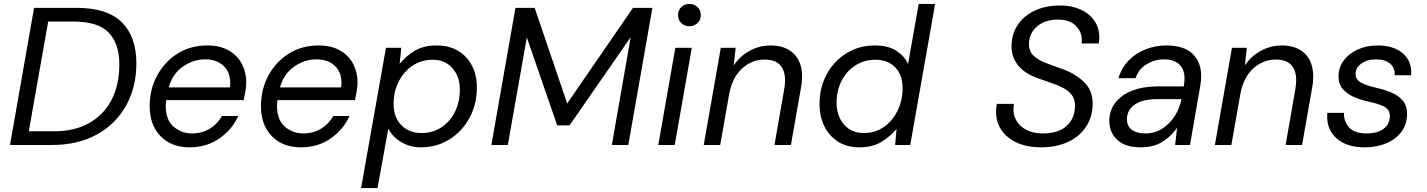

<svg xmlns="http://www.w3.org/2000/svg" viewBox="-20 -740 7282 980"><path d="M31 0 154 -700H369Q527 -700 601.5 -626.5Q676 -553 676 -417Q676 -294 623 -200Q570 -106 473.5 -53Q377 0 246 0ZM127 -70H257Q361 -70 435.5 -112Q510 -154 549.5 -230.5Q589 -307 589 -411Q589 -518 534.5 -574Q480 -630 355 -630H226Z M947 12Q855 12 799.5 -45Q744 -102 744 -198Q744 -284 782 -354.5Q820 -425 886.5 -466.5Q953 -508 1038 -508Q1103 -508 1147.5 -482.5Q1192 -457 1214.5 -414Q1237 -371 1237 -319Q1237 -299 1232.5 -273.5Q1228 -248 1224 -229H828Q826 -212 826 -199Q826 -128 866 -93.5Q906 -59 960 -59Q1012 -59 1051.5 -83.5Q1091 -108 1113 -148H1196Q1165 -79 1100 -33.5Q1035 12 947 12ZM1027 -437Q967 -437 914 -400.5Q861 -364 841 -294H1153Q1154 -300 1154.5 -305.5Q1155 -311 1155 -316Q1155 -373 1120 -405Q1085 -437 1027 -437Z M1515 12Q1423 12 1367.5 -45Q1312 -102 1312 -198Q1312 -284 1350 -354.5Q1388 -425 1454.5 -466.5Q1521 -508 1606 -508Q1671 -508 1715.5 -482.5Q1760 -457 1782.5 -414Q1805 -371 1805 -319Q1805 -299 1800.5 -273.5Q1796 -248 1792 -229H1396Q1394 -212 1394 -199Q1394 -128 1434 -93.5Q1474 -59 1528 -59Q1580 -59 1619.5 -83.5Q1659 -108 1681 -148H1764Q1733 -79 1668 -33.5Q1603 12 1515 12ZM1595 -437Q1535 -437 1482 -400.5Q1429 -364 1409 -294H1721Q1722 -300 1722.5 -305.5Q1723 -311 1723 -316Q1723 -373 1688 -405Q1653 -437 1595 -437Z M1823 220 1950 -496H2028L2020 -414Q2051 -453 2096.5 -480.5Q2142 -508 2209 -508Q2273 -508 2319 -480Q2365 -452 2389.5 -404Q2414 -356 2414 -295Q2414 -208 2376.5 -138.5Q2339 -69 2274 -28.5Q2209 12 2127 12Q2087 12 2053.5 -2Q2020 -16 1996.5 -38Q1973 -60 1962 -84L1907 220ZM2132 -61Q2189 -61 2233 -90Q2277 -119 2302 -169Q2327 -219 2327 -283Q2327 -349 2289.5 -392Q2252 -435 2188 -435Q2131 -435 2086 -405Q2041 -375 2015 -323.5Q1989 -272 1989 -209Q1989 -142 2028 -101.5Q2067 -61 2132 -61Z M2488 0 2611 -700H2709L2875 -212L3211 -700H3310L3187 0H3103L3199 -550L2887 -100H2824L2669 -549L2572 0Z M3499 -606Q3474 -606 3457.5 -622Q3441 -638 3441 -663Q3441 -688 3457.5 -704Q3474 -720 3499 -720Q3523 -720 3540 -704Q3557 -688 3557 -663Q3557 -638 3540 -622Q3523 -606 3499 -606ZM3340 0 3427 -496H3511L3424 0Z M3572 0 3659 -496H3735L3725 -406Q3757 -454 3807 -481Q3857 -508 3914 -508Q3988 -508 4031 -466.5Q4074 -425 4074 -348Q4074 -334 4072.5 -319.5Q4071 -305 4068 -290L4017 0H3933L3982 -281Q3984 -294 3985.5 -306Q3987 -318 3987 -329Q3987 -436 3882 -436Q3819 -436 3769.5 -392Q3720 -348 3703 -266L3656 0Z M4366 12Q4302 12 4256.5 -17.5Q4211 -47 4187 -97Q4163 -147 4163 -207Q4163 -295 4200.5 -362.5Q4238 -430 4302 -469Q4366 -508 4445 -508Q4511 -508 4553 -482Q4595 -456 4615 -413L4669 -720H4753L4626 0H4549L4556 -82Q4527 -46 4481 -17Q4435 12 4366 12ZM4390 -61Q4447 -61 4491.5 -92Q4536 -123 4561.5 -175.5Q4587 -228 4587 -291Q4587 -356 4550 -395.5Q4513 -435 4448 -435Q4391 -435 4346 -406Q4301 -377 4275.5 -327.5Q4250 -278 4250 -215Q4250 -149 4287.5 -105Q4325 -61 4390 -61Z M5294 12Q5225 12 5173.5 -10.5Q5122 -33 5093 -74Q5064 -115 5064 -170Q5064 -179 5065 -189.5Q5066 -200 5068 -210H5156Q5153 -196 5153 -183Q5153 -129 5193.5 -94Q5234 -59 5303 -59Q5383 -59 5425 -98Q5467 -137 5467 -201Q5467 -234 5450.5 -255.5Q5434 -277 5406 -291.5Q5378 -306 5343.5 -317.5Q5309 -329 5274 -342Q5208 -366 5175.5 -407.5Q5143 -449 5143 -502Q5143 -565 5174 -612Q5205 -659 5261 -685.5Q5317 -712 5391 -712Q5450 -712 5495.5 -691.5Q5541 -671 5566 -634Q5591 -597 5591 -549Q5591 -534 5588 -518H5501Q5501 -523 5501.5 -527.5Q5502 -532 5502 -537Q5502 -576 5471.5 -608Q5441 -640 5379 -640Q5313 -640 5272.5 -604.5Q5232 -569 5232 -515Q5232 -477 5256.5 -454.5Q5281 -432 5322 -417Q5363 -402 5412 -384Q5473 -361 5515 -319.5Q5557 -278 5557 -211Q5557 -144 5524 -94Q5491 -44 5432 -16Q5373 12 5294 12Z M5802 12Q5746 12 5711 -6.5Q5676 -25 5659 -55.5Q5642 -86 5642 -121Q5642 -176 5673 -216Q5704 -256 5759.5 -277.5Q5815 -299 5889 -299H6022L6023 -305Q6026 -322 6026 -339Q6026 -387 5998.5 -412Q5971 -437 5922 -437Q5874 -437 5833 -412.5Q5792 -388 5776 -341H5689Q5705 -395 5741.5 -432Q5778 -469 5828 -488.5Q5878 -508 5933 -508Q6022 -508 6066.5 -466Q6111 -424 6111 -352Q6111 -341 6110 -329Q6109 -317 6107 -305L6054 0H5978L5988 -88Q5960 -46 5914.5 -17Q5869 12 5802 12ZM5827 -59Q5875 -59 5913.5 -84Q5952 -109 5977 -149Q6002 -189 6010 -233V-234H5884Q5813 -234 5772.5 -206.5Q5732 -179 5732 -131Q5732 -97 5756.5 -78Q5781 -59 5827 -59Z M6181 0 6268 -496H6344L6334 -406Q6366 -454 6416 -481Q6466 -508 6523 -508Q6597 -508 6640 -466.5Q6683 -425 6683 -348Q6683 -334 6681.5 -319.5Q6680 -305 6677 -290L6626 0H6542L6591 -281Q6593 -294 6594.5 -306Q6596 -318 6596 -329Q6596 -436 6491 -436Q6428 -436 6378.5 -392Q6329 -348 6312 -266L6265 0Z M6945 12Q6852 12 6800 -35.5Q6748 -83 6755 -164H6840Q6838 -122 6865 -90.5Q6892 -59 6957 -59Q7010 -59 7042 -82.5Q7074 -106 7074 -148Q7074 -181 7044.5 -196Q7015 -211 6966 -221Q6929 -229 6894 -243.5Q6859 -258 6835.5 -284Q6812 -310 6812 -350Q6812 -395 6838 -430.5Q6864 -466 6909.5 -487Q6955 -508 7013 -508Q7092 -508 7139.5 -468.5Q7187 -429 7183 -356H7099Q7101 -393 7075.5 -415Q7050 -437 7004 -437Q6958 -437 6928.5 -415.5Q6899 -394 6899 -363Q6899 -333 6927.5 -318Q6956 -303 7004 -292Q7045 -283 7081 -268Q7117 -253 7139.5 -227Q7162 -201 7162 -159Q7162 -107 7134 -68.5Q7106 -30 7057 -9Q7008 12 6945 12Z"/></svg>

Font: DeepMind Sans
Style: Italic
Weight: 400
Italic angle: -10°
Designer: Jonny Pinhorn / Modifications: Colophon Foundry
Foundry: Colophon Foundry
Version: Version 1.002; ttfautohint (v1.8.2)